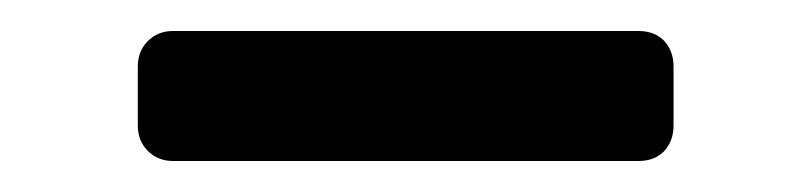

<svg xmlns="http://www.w3.org/2000/svg" viewBox="-20 -362 524 124"><path d="M92 -258Q82 -258 75.5 -264.5Q69 -271 69 -281V-319Q69 -329 75.5 -335.5Q82 -342 92 -342H392Q403 -342 409 -335.5Q415 -329 415 -319V-281Q415 -271 409 -264.5Q403 -258 392 -258Z"/></svg>

Font: DVN-Rubik
Style: Regular
Weight: 400
Designer: Hubert and Fischer
Foundry: Hubert & Fischer
Version: Version 2.102